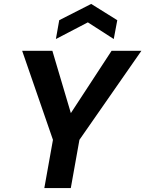

<svg xmlns="http://www.w3.org/2000/svg" viewBox="-20 -959 741 979"><path d="M206 0 250 -246 93 -700H247L347 -363L330 -365L549 -700H701L385 -246L341 0ZM265 -760 282 -856 445 -939 578 -856 560 -760 428 -845Z"/></svg>

Font: DM Sans 16pt
Style: Bold Italic
Weight: 700
Italic angle: -10°
Version: Version 4.004;gftools[0.9.30]